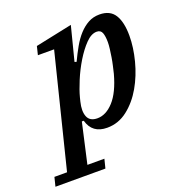

<svg xmlns="http://www.w3.org/2000/svg" viewBox="-218 -644 900 957"><g transform="rotate(-20 232.5 -166.0)"><path d="M-74 152H-7L142 -446H56L67 -491L262 -532L216 -352L226 -349Q244 -387 263 -420.5Q282 -454 304.5 -478.5Q327 -503 353.5 -517.5Q380 -532 413 -532Q469 -532 493.5 -493Q518 -454 518 -382Q518 -320 500 -250.5Q482 -181 448.5 -122.5Q415 -64 366.5 -26Q318 12 258 12Q179 12 159 -61H149L101 152H191L179 200H-86ZM228 -49Q274 -49 314.5 -93.5Q355 -138 380 -229Q384 -246 389 -267.5Q394 -289 397.5 -311Q401 -333 403.5 -353Q406 -373 406 -388Q406 -420 399 -438Q392 -456 371 -456Q342 -456 312.5 -425.5Q283 -395 256.5 -351.5Q230 -308 210 -260Q190 -212 181 -177L176 -157Q164 -109 176 -79Q188 -49 228 -49Z"/></g></svg>

Font: IBM Plex Serif Medm
Style: Italic
Weight: 500
Italic angle: -14°
Designer: Mike Abbink, Paul van der Laan, Pieter van Rosmalen
Foundry: Bold Monday
Version: Version 3.001